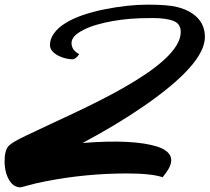

<svg xmlns="http://www.w3.org/2000/svg" viewBox="-41 -782 894 818"><path d="M651.9 -26.9Q604.5 -43 499.5 -43Q323.7 -43 152.3 -9.3Q100.6 1 76.2 8.5Q51.8 16.1 42.7 16.1Q33.7 16.1 22 10Q10.3 3.9 0 -11.7Q-21.5 -45.4 -21.5 -96.7Q-21.5 -141.1 -3.9 -160.6Q10.3 -175.8 70.8 -204.6Q131.3 -233.4 178.7 -255.4Q226.1 -277.3 277.8 -301.8Q329.6 -326.2 383.1 -353.3Q436.5 -380.4 486.8 -408.9Q537.1 -437.5 581.1 -467.3Q625 -497.1 658.2 -527.3Q729 -591.8 729 -645.5Q729 -679.7 700.2 -691.9Q668.9 -705.1 610.1 -705.1Q551.3 -705.1 513.4 -701.9Q475.6 -698.7 439.7 -692.4Q403.8 -686 371.8 -676.8Q339.8 -667.5 315.9 -655.3Q263.7 -629.4 263.7 -598.9Q263.7 -568.4 296.4 -551.3Q281.2 -529.3 268.6 -529.3Q255.9 -529.3 239.7 -533Q223.6 -536.6 209 -543.9Q171.9 -563 171.9 -589.8Q171.9 -616.7 189.5 -640.6Q207 -664.6 238.3 -683.8Q269.5 -703.1 312 -717.8Q354.5 -732.4 404.3 -742.2Q502.9 -762.2 588.4 -762.2Q673.8 -762.2 713.6 -752.2Q753.4 -742.2 779.8 -723.6Q832 -687.5 832 -624.5Q832 -509.3 571.3 -329.6Q456.5 -250.5 311 -172.9Q526.4 -189.9 629.9 -157.2Q724.1 -125 667 -46.9Q658.7 -36.1 651.9 -26.9Z"/></svg>

Font: Molle
Style: Regular
Weight: 400
Italic angle: -22°
Designer: Elena Albertoni
Foundry: Elena Albertoni
Version: Version 1.001; ttfautohint (v0.92) -l 12 -r 12 -G 200 -x 10 